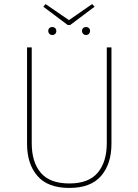

<svg xmlns="http://www.w3.org/2000/svg" viewBox="-20 -914 680 944"><path d="M528 -207Q528 -108 477 -49Q426 10 321 10Q215 10 164 -49Q113 -108 113 -207V-681H136V-210Q136 -117 180.5 -64.5Q225 -12 321 -12Q416 -12 460.5 -65Q505 -118 505 -210V-681H528ZM445 -881 325 -791H313L193 -881L204 -894L319 -815L433 -894ZM257 -762Q257 -753 251.5 -747.5Q246 -742 237 -742Q228 -742 222.5 -748Q217 -754 217 -762Q217 -770 222.5 -775.5Q228 -781 237 -781Q246 -781 251.5 -775.5Q257 -770 257 -762ZM423 -762Q423 -754 417.5 -748Q412 -742 403 -742Q394 -742 388.5 -748Q383 -754 383 -762Q383 -770 388.5 -775.5Q394 -781 403 -781Q412 -781 417.5 -775.5Q423 -770 423 -762Z"/></svg>

Font: Fira Sans Thin
Style: Regular
Weight: 100
Designer: bBox Type GmbH & Carrois Corporate GbR & Edenspiekermann AG
Foundry: bBox Type GmbH & Carrois Corporate GbR & Edenspiekermann AG
Version: Version 4.301